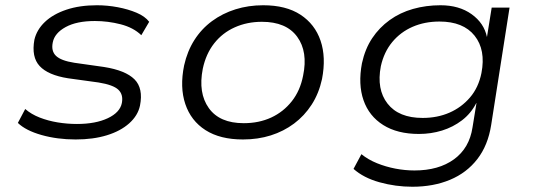

<svg xmlns="http://www.w3.org/2000/svg" viewBox="-20 -523 2028 731"><path d="M268 8Q198 8 138 -9Q78 -26 48 -55L76 -108Q99 -88 131 -75.5Q163 -63 199.5 -57Q236 -51 273 -51Q344 -51 390.5 -73Q437 -95 444 -131Q450 -163 430.5 -181.5Q411 -200 355 -209L239 -225Q163 -237 131 -271.5Q99 -306 111 -372Q120 -410 151 -439.5Q182 -469 232.5 -486Q283 -503 349 -503Q389 -503 428.5 -495.5Q468 -488 500 -474.5Q532 -461 548 -440L518 -389Q488 -418 439.5 -430.5Q391 -443 341 -443Q272 -443 230 -420Q188 -397 181 -362Q174 -329 193 -310.5Q212 -292 263 -284L376 -268Q458 -255 492 -221Q526 -187 513 -121Q505 -83 472 -53.5Q439 -24 387 -8Q335 8 268 8Z M905 8Q818 8 762.5 -27.5Q707 -63 685.5 -127Q664 -191 681 -274Q693 -328 720 -370.5Q747 -413 787 -442.5Q827 -472 876.5 -487.5Q926 -503 982 -503Q1069 -503 1124 -467Q1179 -431 1200.5 -368Q1222 -305 1206 -222Q1194 -167 1166.5 -124.5Q1139 -82 1099.5 -52.5Q1060 -23 1011 -7.5Q962 8 905 8ZM908 -54Q966 -54 1012.5 -75.5Q1059 -97 1091 -137.5Q1123 -178 1134 -235Q1153 -326 1111.5 -383Q1070 -440 977 -440Q921 -440 874 -419Q827 -398 795.5 -358Q764 -318 752 -261Q734 -169 775 -111.5Q816 -54 908 -54Z M1550 188Q1486 188 1425 171Q1364 154 1326 120L1356 64Q1382 85 1415.5 98.5Q1449 112 1485.5 119Q1522 126 1558 126Q1650 126 1708.5 83.5Q1767 41 1779 -38L1794 -130H1793Q1773 -91 1739 -65Q1705 -39 1663 -26Q1621 -13 1575 -13Q1493 -13 1439 -47Q1385 -81 1364 -141.5Q1343 -202 1358 -282Q1370 -337 1397 -377.5Q1424 -418 1463.5 -446.5Q1503 -475 1552.5 -489Q1602 -503 1657 -503Q1728 -503 1775.5 -469Q1823 -435 1834 -382L1852 -494H1920L1850 -47Q1838 30 1797.5 82.5Q1757 135 1693.5 161.5Q1630 188 1550 188ZM1589 -74Q1645 -74 1691 -94Q1737 -114 1769.5 -152Q1802 -190 1813 -245Q1830 -333 1787 -387Q1744 -441 1653 -441Q1597 -441 1551 -421Q1505 -401 1473.5 -363Q1442 -325 1430 -271Q1413 -183 1455.5 -128.5Q1498 -74 1589 -74Z"/></svg>

Font: Nunito Sans 7pt SemiExpanded Light
Style: Italic
Weight: 300
Width: 6
Italic angle: -9°
Designer: Vernon Adams
Foundry: Vernon Adams
Version: Version 3.101;gftools[0.9.27]